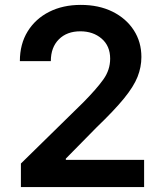

<svg xmlns="http://www.w3.org/2000/svg" viewBox="-20 -757 661 777"><path d="M64.6 0V-95.2L317.1 -342.7Q371.1 -397.4 398.4 -435.7Q425.8 -474.1 425.8 -519.5Q425.8 -571 391.3 -600.7Q356.9 -630.3 305 -630.3Q250.7 -630.3 218.2 -597.8Q185.7 -565.3 185.7 -509.6H60.4Q60.4 -578.8 92 -630Q123.6 -681.1 179.2 -709.2Q234.7 -737.2 306.8 -737.2Q380 -737.2 435.2 -709.9Q490.4 -682.5 521.3 -634.9Q552.2 -587.4 552.2 -526.3Q552.2 -485.4 536.6 -446Q521 -406.6 481.7 -358.5Q442.5 -310.4 371.8 -242.5L246.4 -115.1V-110.1H563.2V0Z"/></svg>

Font: Inter Zeller Semi Bold
Style: Regular
Weight: 600
Designer: Rasmus Andersson; Joe Bland
Foundry: zeller
Version: Version 3.015;git-dec3a8cb1